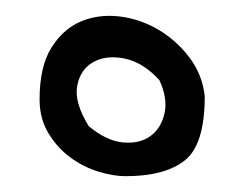

<svg xmlns="http://www.w3.org/2000/svg" viewBox="-20 -554 314 244"><path d="M30.3 -427.7Q30.3 -468.8 44.9 -492.7Q59.6 -516.6 82 -526.4Q104.5 -536.1 130.9 -533.2Q157.2 -530.3 180.7 -516.6Q204.1 -502.9 220.7 -481Q237.3 -459 240.2 -431.6Q240.2 -370.1 214.8 -350.1Q189.5 -330.1 139.6 -330.1Q124 -330.1 105 -335.9Q85.9 -341.8 69.3 -354Q52.7 -366.2 41.5 -384.8Q30.3 -403.3 30.3 -427.7ZM182.6 -452.1Q162.1 -474.6 138.7 -479.5Q115.2 -484.4 98.6 -475.1Q82 -465.8 78.1 -444.8Q74.2 -423.8 92.8 -393.6Q115.2 -375 136.2 -373Q157.2 -371.1 170.9 -380.9Q184.6 -390.6 189 -409.7Q193.4 -428.7 182.6 -452.1Z"/></svg>

Font: Architects Daughter-petzku
Style: Regular
Weight: 400
Designer: Kimberly Geswein
Foundry: Kimberly Geswein
Version: Version 1.000 2010 initial release